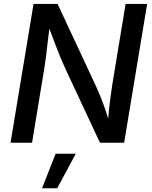

<svg xmlns="http://www.w3.org/2000/svg" viewBox="-20 -748 796 1006"><path d="M35.2 0 155.8 -727.5H281.7L483.9 -294.4Q492.2 -275.9 504.4 -246.6Q516.6 -217.3 530 -179Q543.5 -140.6 555.7 -94.7H543.9Q546.9 -136.2 551.3 -176.8Q555.7 -217.3 560.8 -252.7Q565.9 -288.1 569.8 -313.5L638.2 -727.5H751L630.4 0H503.9L322.8 -387.2Q309.1 -417 295.9 -448.7Q282.7 -480.5 266.8 -523.2Q251 -565.9 227.1 -628.4H242.2Q235.4 -570.8 229.7 -524.4Q224.1 -478 220 -443.8Q215.8 -409.7 211.9 -388.2L147.9 0ZM200.2 238.3 271.5 57.6H377L279.8 238.3Z"/></svg>

Font: Inter Medium
Style: Italic
Weight: 500
Italic angle: -9.3988°
Designer: Rasmus Andersson
Foundry: rsms
Version: Version 4.001;git-66647c0bb